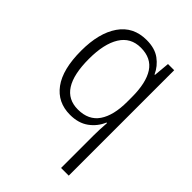

<svg xmlns="http://www.w3.org/2000/svg" viewBox="-224 -648 989 989"><g transform="rotate(45 270.5 -153.0)"><path d="M405 0Q405 -18 406 -45.5Q407 -73 409 -95H405Q386 -49 345.5 -19.5Q305 10 244 10Q153 10 102 -59.5Q51 -129 51 -264Q51 -393 102.5 -467.5Q154 -542 251 -542Q311 -542 348.5 -514.5Q386 -487 405 -445H408L416 -532H461V236H405ZM253 -38Q331 -38 368 -92.5Q405 -147 405 -246V-280Q405 -384 369.5 -438.5Q334 -493 258 -493Q184 -493 146.5 -432.5Q109 -372 109 -263Q109 -38 253 -38Z"/></g></svg>

Font: Noto Sans Myanmar UI SemiCondensed Light
Style: Regular
Weight: 300
Width: 4
Designer: Monotype Design Team
Foundry: Monotype Imaging Inc.
Version: Version 2.103; ttfautohint (v1.8.4.7-5d5b)